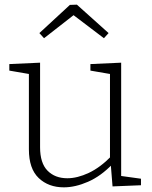

<svg xmlns="http://www.w3.org/2000/svg" viewBox="-20 -797 653 824"><path d="M254 7Q188 7 146 -33Q104 -73 104 -156V-489L113 -478L20 -494V-522L152 -528V-165Q152 -97 184 -64.5Q216 -32 269 -32Q312 -32 361 -55Q410 -78 458 -127L452 -113V-490L461 -478L368 -494V-522L500 -528V-35L491 -43L585 -30V-2L463 3L455 -96L463 -93Q413 -41 358 -17Q303 7 254 7ZM169 -633 149 -655 280 -776 310 -777 446 -655 426 -633 281 -743H310Z"/></svg>

Font: Bitter Thin Light
Style: Regular
Weight: 300
Version: Version 2.002